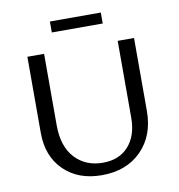

<svg xmlns="http://www.w3.org/2000/svg" viewBox="-89 -897 915 984"><g transform="rotate(-10 368.5 -405.0)"><path d="M236 -759V-816H501V-759ZM363 6Q240 6 165.5 -67Q91 -140 91 -262V-658H178V-286Q178 -176 233.5 -116Q289 -56 379 -56Q464 -56 512.5 -110.5Q561 -165 561 -258V-658H646V-279Q646 -150 568.5 -72Q491 6 363 6Z"/></g></svg>

Font: EauTest Medium
Style: Regular
Weight: 500
Designer: Christian Thalmann (Catharsis Fonts)
Version: Version 0.001;PS 000.001;hotconv 1.0.88;makeotf.lib2.5.64775